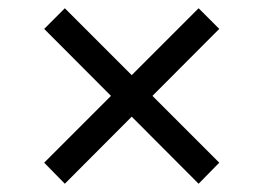

<svg xmlns="http://www.w3.org/2000/svg" viewBox="-20 -549 638 465"><path d="M461 -529 511 -479 137 -104 87 -155ZM137 -529 511 -155 461 -104 87 -479Z"/></svg>

Font: 42dot Sans Medium
Style: Regular
Weight: 500
Designer: 42dot
Version: Version 1.000